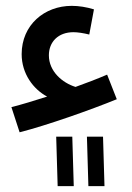

<svg xmlns="http://www.w3.org/2000/svg" viewBox="-20 -397 452 656"><path d="M47 55C141 31 291 -22 379 -58L346 -142C311 -127 274 -113 238 -100C193 -114 147 -153 147 -208C147 -254 179 -287 231 -287C245 -287 265 -284 285 -279L301 -365C275 -373 249 -377 225 -377C132 -377 54 -312 54 -212C54 -145 94 -92 141 -67C97 -53 55 -40 19 -31ZM282 239H337L332 70H277ZM177 239H232L227 70H172Z"/></svg>

Font: Noto Sans Arabic UI SmCn Md
Style: Regular
Weight: 500
Width: 4
Designer: Monotype Design Team, Nadine Chahine and Nizar Qandah
Foundry: Monotype Imaging Inc.
Version: Version 2.010